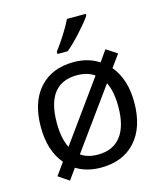

<svg xmlns="http://www.w3.org/2000/svg" viewBox="-118 -855 839 977"><g transform="rotate(-15 302.0 -366.5)"><path d="M548 -268Q548 -137 482 -63.5Q416 10 300 10Q225 10 170 -24L129 33L73 -5L119 -69Q56 -143 56 -268Q56 -399 121.5 -472Q187 -545 303 -545Q378 -545 435 -508L476 -566L533 -529L486 -464Q548 -390 548 -268ZM140 -268Q140 -185 166 -135L393 -450Q356 -476 301 -476Q221 -476 180.5 -424Q140 -372 140 -268ZM464 -268Q464 -348 439 -397L212 -83Q247 -58 302 -58Q381 -58 422.5 -111.5Q464 -165 464 -268ZM234 -618Q257 -648 284.5 -691Q312 -734 327 -766H426V-756Q404 -724 361.5 -677.5Q319 -631 288 -606H234Z"/></g></svg>

Font: Stephens Clock
Style: Regular
Weight: 400
Designer: Peter Wiegel (catfonts.de) with slight modifications by DT1.org
Version: Version 0.9.1